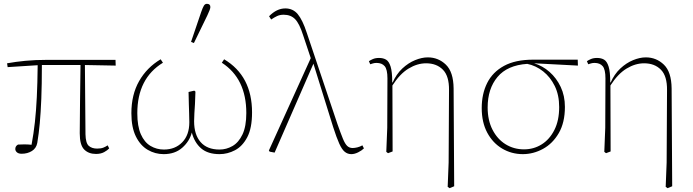

<svg xmlns="http://www.w3.org/2000/svg" viewBox="-20 -793 3623 1004"><path d="M20 -442 17 -462Q61 -470 112.5 -475Q164 -480 227 -480H584L585 -450L424 -453L427 -91Q428 -45 444 -30.5Q460 -16 488 -16Q508 -16 520.5 -21Q533 -26 543 -33L551 -17Q542 -7 524.5 2.5Q507 12 482 12Q443 12 420 -11.5Q397 -35 397 -96Q397 -171 398.5 -262Q400 -353 401 -453H199Q199 -350 196 -276.5Q193 -203 188 -148.5Q183 -94 175 -46Q170 -18 147 -3.5Q124 11 93 11Q77 11 68.5 3.5Q60 -4 60 -14Q60 -29 74 -37Q90 -38 107.5 -38Q125 -38 145 -36Q156 -95 162.5 -154.5Q169 -214 172.5 -285.5Q176 -357 177 -452Z M836 13Q791 13 752.5 -9.5Q714 -32 690.5 -79.5Q667 -127 667 -201Q667 -298 707.5 -369Q748 -440 820 -483L832 -465Q698 -383 698 -201Q698 -133 716.5 -91Q735 -49 767 -30Q799 -11 837 -11Q896 -11 933 -49Q970 -87 970 -154Q970 -179 969 -200.5Q968 -222 967.5 -248Q967 -274 966 -312L996 -319L1002 -314Q1001 -275 999.5 -248.5Q998 -222 996.5 -201.5Q995 -181 995 -159Q995 -89 1029 -50Q1063 -11 1128 -11Q1164 -11 1196 -29.5Q1228 -48 1248 -90Q1268 -132 1268 -202Q1268 -382 1140 -465L1152 -483Q1298 -396 1298 -205Q1298 -123 1273 -75.5Q1248 -28 1209 -7.5Q1170 13 1128 13Q1067 13 1032 -17Q997 -47 983 -100Q971 -54 933 -20.5Q895 13 836 13ZM979 -574 1032 -730Q1040 -753 1046 -763Q1052 -773 1062 -773Q1080 -773 1080 -756Q1080 -745 1064 -712L994 -568Z M1817 13Q1798 13 1783 1Q1768 -11 1754 -42Q1740 -73 1722 -129L1619 -460L1416 5L1390 0L1386 -6L1605 -489L1565 -609Q1546 -669 1523.5 -692.5Q1501 -716 1463 -716Q1444 -716 1429 -709Q1414 -702 1398 -691L1387 -708Q1427 -749 1472 -749Q1512 -749 1537 -719Q1562 -689 1584 -622L1745 -143Q1762 -95 1773 -68Q1784 -41 1795.5 -30Q1807 -19 1824 -19Q1835 -19 1849 -22.5Q1863 -26 1875 -33L1883 -17Q1872 -6 1853 3.5Q1834 13 1817 13Z M2321 184 2326 57 2328 -321Q2329 -395 2296 -428.5Q2263 -462 2208 -462Q2162 -462 2116.5 -434.5Q2071 -407 2032 -346L2033 -1L2009 8L2000 1L2005 -125L2006 -383Q2006 -430 1991.5 -447Q1977 -464 1949 -464Q1939 -464 1930.5 -461.5Q1922 -459 1916 -457L1909 -473Q1916 -478 1929.5 -484Q1943 -490 1962 -490Q1984 -490 1999 -481Q2014 -472 2022.5 -445Q2031 -418 2031 -365L2032 -363V-359Q2052 -405 2083.5 -434.5Q2115 -464 2150.5 -478.5Q2186 -493 2217 -493Q2272 -493 2311.5 -455Q2351 -417 2352 -331L2355 181L2331 191Z M2714 13Q2655 13 2606 -16Q2557 -45 2528 -99Q2499 -153 2499 -228Q2499 -302 2527.5 -359Q2556 -416 2615.5 -448.5Q2675 -481 2768 -481H3001L3002 -450L2774 -462H2773Q2817 -449 2853.5 -417Q2890 -385 2912 -338.5Q2934 -292 2934 -234Q2934 -152 2902 -97Q2870 -42 2819.5 -14.5Q2769 13 2714 13ZM2530 -231Q2530 -164 2555.5 -114.5Q2581 -65 2624 -38.5Q2667 -12 2720 -12Q2771 -12 2812.5 -38Q2854 -64 2879 -113.5Q2904 -163 2904 -233Q2904 -296 2881 -343Q2858 -390 2820 -420Q2782 -450 2737 -459Q2633 -452 2581.5 -390.5Q2530 -329 2530 -231Z M3461 184 3466 57 3468 -321Q3469 -395 3436 -428.5Q3403 -462 3348 -462Q3302 -462 3256.5 -434.5Q3211 -407 3172 -346L3173 -1L3149 8L3140 1L3145 -125L3146 -383Q3146 -430 3131.5 -447Q3117 -464 3089 -464Q3079 -464 3070.5 -461.5Q3062 -459 3056 -457L3049 -473Q3056 -478 3069.5 -484Q3083 -490 3102 -490Q3124 -490 3139 -481Q3154 -472 3162.5 -445Q3171 -418 3171 -365L3172 -363V-359Q3192 -405 3223.5 -434.5Q3255 -464 3290.5 -478.5Q3326 -493 3357 -493Q3412 -493 3451.5 -455Q3491 -417 3492 -331L3495 181L3471 191Z"/></svg>

Font: Source Serif 4 SmText ExtraLight
Style: Regular
Weight: 200
Designer: Frank Grießhammer
Foundry: Adobe
Version: Version 4.005;hotconv 1.1.0;makeotfexe 2.6.0